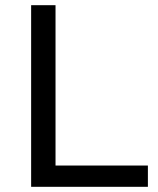

<svg xmlns="http://www.w3.org/2000/svg" viewBox="-20 -720 610 740"><path d="M100 0V-700H194V-82H550V0Z"/></svg>

Font: Golos Text VF
Style: Regular
Weight: 400
Designer: A.Korolkova, Vitaly Kuzmin
Foundry: ParaType Ltd
Version: Version 2.003